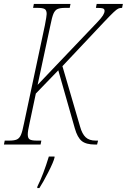

<svg xmlns="http://www.w3.org/2000/svg" viewBox="-43 -734 644 975"><path d="M581 -714 577 -694Q565 -694 557 -690Q549 -686 534 -672Q519 -658 485 -622L274 -398L364 -90Q374 -54 392 -37Q410 -20 443 -20H455L450 0H440Q394 0 372 -18Q350 -36 337 -82L253 -377L139 -259L107 -108Q98 -69 98 -51Q98 -32 108 -26Q118 -20 144 -20H167L163 0H-23L-19 -20H4Q30 -20 43 -26Q56 -32 63.5 -49.5Q71 -67 79 -108L185 -606Q194 -653 194 -663Q194 -682 184 -688Q174 -694 148 -694H125L129 -714H315L311 -694H288Q262 -694 249 -688Q236 -682 228.5 -664.5Q221 -647 213 -606L148 -303L452 -622Q472 -643 480 -656Q488 -669 488 -679Q488 -688 480 -691Q472 -694 444 -694L448 -714ZM147 213Q177 153 205 61H234V66Q229 88 202.5 140Q176 192 157 221H146Z"/></svg>

Font: Noto Serif CondThin
Style: Italic
Weight: 250
Width: 3
Italic angle: -12°
Designer: Monotype Design Team
Foundry: Monotype Imaging Inc.
Version: Version 1.001